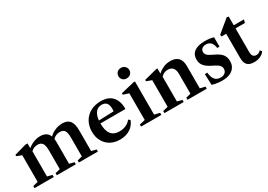

<svg xmlns="http://www.w3.org/2000/svg" viewBox="5 -1597 3389 2431"><g transform="rotate(-30 1699.5 -381.0)"><path d="M27.5 0V-30.5L101.5 -49V-438.5L29 -466V-486L203 -534.5H234V-464.5Q271 -496.5 319 -515.5Q367 -534.5 415 -534.5Q516.5 -534.5 546.5 -455Q582.5 -492 634.5 -513.2Q686.5 -534.5 739.5 -534.5Q812.5 -534.5 847.2 -492.2Q882 -450 883 -359.5V-48.5L954 -30.5V0H676.5V-30.5L747 -48.5V-324.5Q747 -396.5 727 -426.2Q707 -456 658 -456Q598 -456 557 -412.5Q560.5 -389 560.5 -361V-48.5L631.5 -30.5V0H353.5V-30.5L424.5 -48.5V-323.5Q424.5 -395 403 -426Q381.5 -457 332.5 -457Q277 -457 238 -417V-49L309 -30.5V0Z M1276 10.5Q1197 10.5 1138 -22.8Q1079 -56 1046.2 -115.8Q1013.5 -175.5 1013.5 -254Q1013.5 -337.5 1049.8 -400.5Q1086 -463.5 1150.8 -499Q1215.5 -534.5 1301 -534.5Q1409.5 -534.5 1466.8 -474.5Q1524 -414.5 1527 -298L1519.5 -292H1159.5V-289Q1159.5 -83.5 1319 -83.5Q1427 -83.5 1487.5 -158.5L1512 -139Q1485.5 -68 1423.2 -28.8Q1361 10.5 1276 10.5ZM1289.5 -489.5Q1234.5 -489.5 1201.8 -449Q1169 -408.5 1161.5 -333.5L1379.5 -341.5Q1383 -352.5 1383 -379.5Q1383 -489.5 1289.5 -489.5Z M1734 -619Q1696.5 -619 1676 -642.2Q1655.5 -665.5 1655.5 -694.5Q1655.5 -725.5 1676.5 -748.8Q1697.5 -772 1734 -772Q1771.5 -772 1793.5 -748.8Q1815.5 -725.5 1815.5 -694.5Q1815.5 -665.5 1794.5 -642.2Q1773.5 -619 1734 -619ZM1585.5 0V-30.5L1667.5 -49V-439.5L1586 -466V-487L1786 -534.5H1804V-49L1881.5 -30.5V0Z M1927 0V-30.5L2002 -49V-438.5L1927 -466V-486L2115 -534.5H2133V-458Q2170 -493.5 2217 -514Q2264 -534.5 2318 -534.5Q2471.5 -534.5 2471.5 -373.5V-48.5L2545.5 -30.5V0H2264.5V-30.5L2335 -48.5V-336Q2335 -455 2236 -455Q2177.5 -455 2137.5 -410V-49L2208.5 -30.5V0Z M2771.5 10.5Q2735.5 10.5 2694 4.5Q2652.5 -1.5 2623 -11L2616.5 -172H2653.5Q2664 -33.5 2771.5 -33.5Q2811.5 -33.5 2835.8 -54.8Q2860 -76 2860 -110.5Q2860 -138.5 2841.5 -159.5Q2823 -180.5 2779 -203.5L2733 -226.5Q2672.5 -258 2644.8 -295Q2617 -332 2617 -384Q2617 -457.5 2670 -496Q2723 -534.5 2825 -534.5Q2862 -534.5 2896.5 -529.8Q2931 -525 2951.5 -517V-380H2918.5Q2904 -490.5 2814.5 -490.5Q2779 -490.5 2757.5 -472.8Q2736 -455 2736 -425.5Q2736 -399 2754.8 -379.2Q2773.5 -359.5 2820.5 -337L2867.5 -313.5Q2924 -285 2950.2 -247.8Q2976.5 -210.5 2976.5 -156.5Q2976.5 -78.5 2922.2 -34Q2868 10.5 2771.5 10.5Z M3239 10.5Q3169 10.5 3137.8 -22.5Q3106.5 -55.5 3106.5 -124V-479H3038L3033 -505.5L3216 -656.5L3243 -652.5V-524.5H3392.5L3380 -479H3243V-134Q3243 -54 3304 -54Q3322 -54 3339 -61.5Q3356 -69 3369.5 -85.5L3390.5 -59Q3365.5 -25.5 3325.5 -7.5Q3285.5 10.5 3239 10.5Z"/></g></svg>

Font: Libre Caslon Text SemiBold
Style: Regular
Weight: 600
Designer: Pablo Impallari, Rodrigo Fuenzalida, Katja Schimmel
Foundry: Pablo Impallari, Rodrigo Fuenzalida
Version: Version 2.000